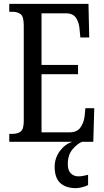

<svg xmlns="http://www.w3.org/2000/svg" viewBox="-20 -734 539 994"><path d="M28 0V-41H45Q72 -41 87.5 -53.5Q103 -66 103 -107V-602Q103 -649 86.5 -661Q70 -673 45 -673H28V-714H438L442 -540H396L392 -582Q390 -615 374.5 -640Q359 -665 322 -665H195V-398H384V-350H195V-49H341Q379 -49 396.5 -74Q414 -99 418 -132L422 -174H468L463 0ZM373 240Q321 240 292 213.5Q263 187 263 130Q263 83 291 46.5Q319 10 356 0H405Q380 10 355.5 39Q331 68 331 115Q331 149 347 164Q363 179 386 179Q406 179 436 171V224Q423 231 404.5 235.5Q386 240 373 240Z"/></svg>

Font: Noto Serif Bengali ExtraCondensed
Style: Regular
Weight: 400
Width: 2
Designer: Juan Bruce, Universal Thirst, Indian Type Foundry and the Monotype Design Team.
Foundry: Monotype Imaging Inc.
Version: Version 2.003; ttfautohint (v1.8.4.7-5d5b)